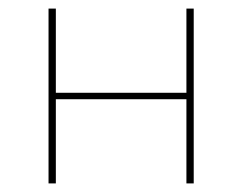

<svg xmlns="http://www.w3.org/2000/svg" viewBox="-20 -427 565 447"><path d="M431 -407V0H414V-196H110V0H93V-407H110V-211H414V-407Z"/></svg>

Font: Ysabeau Thin
Style: Regular
Weight: 200
Designer: Christian Thalmann (Catharsis Fonts)
Version: Version 0.003